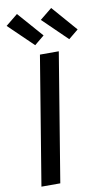

<svg xmlns="http://www.w3.org/2000/svg" viewBox="-106 -1033 606 1083"><g transform="rotate(-10 197.5 -491.5)"><path d="M40 0 161 -735H269L148 0ZM339 -792 200 -927 269 -983 395 -838ZM144 -792 4 -927 73 -983 200 -838Z"/></g></svg>

Font: Iosevka Aile Semibold Oblique
Style: Regular
Weight: 600
Italic angle: -9°
Designer: Belleve Invis
Foundry: Belleve Invis
Version: Version 31.1.0; ttfautohint (v1.8.4)